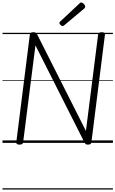

<svg xmlns="http://www.w3.org/2000/svg" viewBox="-20 -1149 928 1544"><path d="M136 14Q109 14 111 -5L220 -871Q221 -881 228 -885.5Q235 -890 248 -890Q260 -890 266.5 -886.5Q273 -883 278 -874L671 -96L769 -871Q771 -881 778 -885.5Q785 -890 799 -890Q826 -890 824 -871L715 -5Q714 5 707 9.5Q700 14 687 14Q676 14 670.5 10.5Q665 7 660 -2L265 -784L166 -5Q165 5 158 9.5Q151 14 136 14ZM483 -939Q476 -939 467 -948Q458 -957 458 -963Q458 -966 458.5 -969Q459 -972 464 -976L618 -1120Q622 -1124 625 -1126.5Q628 -1129 632 -1129Q639 -1129 647 -1123.5Q655 -1118 660 -1110.5Q665 -1103 665 -1096Q665 -1092 664 -1089Q663 -1086 658 -1081L497 -946Q492 -943 489 -941Q486 -939 483 -939ZM0 365H888V375H0ZM0 -20H888V0H0ZM0 -505H888V-500H0ZM0 -885H888V-875H0Z"/></svg>

Font: Playwrite GB S Guides
Style: Italic
Weight: 400
Italic angle: -7.01216°
Designer: Veronika Burian, José Scaglione
Foundry: TypeTogether
Version: Version 1.002